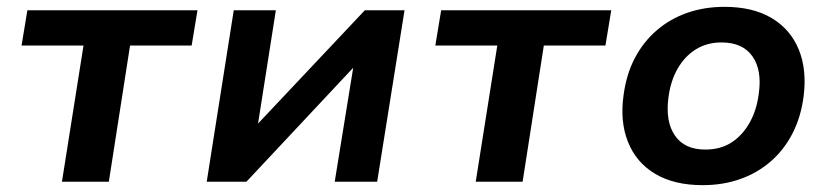

<svg xmlns="http://www.w3.org/2000/svg" viewBox="-20 -531 2430 561"><path d="M161 0 224 -398H43L60 -501H557L540 -398H360L298 0Z M584 0 663 -501H786L734 -170L1046 -501H1162L1082 0H958L1012 -333L700 0Z M1370 0 1433 -398H1252L1269 -501H1766L1749 -398H1569L1507 0Z M2033 10Q1950 10 1894.5 -23Q1839 -56 1815 -116Q1791 -176 1802 -253Q1810 -314 1835 -361.5Q1860 -409 1899 -442.5Q1938 -476 1988 -493.5Q2038 -511 2097 -511Q2180 -511 2235 -478Q2290 -445 2314 -386Q2338 -327 2328 -249Q2320 -188 2295 -140Q2270 -92 2231 -58.5Q2192 -25 2142 -7.5Q2092 10 2033 10ZM2041 -94Q2085 -94 2117 -114.5Q2149 -135 2170 -172Q2191 -209 2197 -257Q2207 -326 2178.5 -366.5Q2150 -407 2088 -407Q2046 -407 2013.5 -387Q1981 -367 1960 -330.5Q1939 -294 1933 -245Q1924 -176 1952 -135Q1980 -94 2041 -94Z"/></svg>

Font: Nunito Sans 7pt
Style: Bold Italic
Weight: 700
Italic angle: -9°
Version: Version 3.101;gftools[0.9.27]